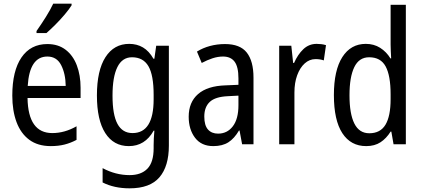

<svg xmlns="http://www.w3.org/2000/svg" viewBox="-20 -786 2301 1046"><path d="M238 -546Q297 -546 337.5 -515Q378 -484 398.5 -430Q419 -376 419 -308V-252H130Q133 -61 265 -61Q332 -61 397 -98V-24Q365 -7 331.5 1.5Q298 10 257 10Q186 10 139.5 -24.5Q93 -59 70 -121Q47 -183 47 -265Q47 -400 97 -473Q147 -546 238 -546ZM238 -478Q141 -478 131 -318H338Q337 -385 313 -431.5Q289 -478 238 -478ZM370 -757Q357 -736 333 -707.5Q309 -679 281.5 -651.5Q254 -624 233 -606H179V-617Q205 -654 229.5 -693Q254 -732 270 -766H370Z M684 -547Q726 -547 759 -527.5Q792 -508 816 -466H821L831 -537H900V7Q900 120 848.5 180Q797 240 686 240Q602 240 539 208V130Q610 168 686 168Q749 168 783 133Q817 98 817 22V5Q817 -10 818 -32Q819 -54 821 -74H817Q770 10 682 10Q599 10 553.5 -61Q508 -132 508 -266Q508 -402 554.5 -474.5Q601 -547 684 -547ZM699 -474Q646 -474 619.5 -420.5Q593 -367 593 -265Q593 -161 620 -111Q647 -61 702 -61Q817 -61 817 -245V-269Q817 -377 788.5 -425.5Q760 -474 699 -474Z M1206 -546Q1288 -546 1324.5 -499.5Q1361 -453 1361 -363V0H1299L1285 -75H1282Q1257 -32 1224.5 -11Q1192 10 1142 10Q1077 10 1042.5 -35.5Q1008 -81 1008 -150Q1008 -229 1059 -273.5Q1110 -318 1209 -321L1279 -324V-359Q1279 -422 1258 -450Q1237 -478 1195 -478Q1167 -478 1138 -468.5Q1109 -459 1079 -443L1053 -505Q1085 -525 1124 -535.5Q1163 -546 1206 -546ZM1222 -262Q1153 -259 1123 -231Q1093 -203 1093 -151Q1093 -103 1113 -80.5Q1133 -58 1168 -58Q1218 -58 1248.5 -98Q1279 -138 1279 -213V-265Z M1705 -547Q1717 -547 1730 -545.5Q1743 -544 1756 -540L1744 -457Q1724 -464 1699 -464Q1666 -464 1640 -440.5Q1614 -417 1599 -376Q1584 -335 1584 -282V0H1501V-537H1567L1577 -443H1582Q1602 -489 1632.5 -518Q1663 -547 1705 -547Z M1975 10Q1891 10 1845 -60.5Q1799 -131 1799 -268Q1799 -403 1845 -475Q1891 -547 1973 -547Q2017 -547 2051 -525.5Q2085 -504 2107 -468H2111Q2110 -487 2109 -507.5Q2108 -528 2108 -543V-760H2191V0H2124L2112 -69H2108Q2085 -32 2053 -11Q2021 10 1975 10ZM1992 -60Q2052 -60 2080 -106.5Q2108 -153 2108 -246V-272Q2108 -374 2081 -424Q2054 -474 1991 -474Q1936 -474 1910 -420Q1884 -366 1884 -267Q1884 -166 1910.5 -113Q1937 -60 1992 -60Z"/></svg>

Font: Noto Sans Tamil Condensed
Style: Regular
Weight: 400
Width: 3
Designer: Jelle Bosma - Monotype Design Team
Foundry: Monotype Imaging Inc.
Version: Version 2.004; ttfautohint (v1.8.4.7-5d5b)